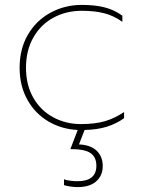

<svg xmlns="http://www.w3.org/2000/svg" viewBox="-20 -515 586 783"><path d="M325 15 302 74Q350 76 374.5 100Q399 124 399 162Q399 201 372.5 224.5Q346 248 296 248Q282 248 266 245.5Q250 243 241 240V216Q250 220 266 222Q282 224 296 224Q373 224 373 161Q373 126 349.5 109.5Q326 93 267 93L297 15Q231 12 177 -20Q123 -52 91.5 -108.5Q60 -165 60 -239Q60 -315 93.5 -373Q127 -431 185.5 -463Q244 -495 314 -495Q367 -495 406.5 -485Q446 -475 479 -451V-426Q444 -451 405 -461Q366 -471 314 -471Q250 -471 198 -443Q146 -415 116 -362Q86 -309 86 -239Q86 -169 115.5 -117Q145 -65 196.5 -37Q248 -9 310 -9Q367 -9 407 -20.5Q447 -32 486 -58V-33Q454 -10 415 2Q376 14 325 15Z"/></svg>

Font: Prompt Thin
Style: Regular
Weight: 250
Designer: Katatrad Team
Foundry: CadsonDemak
Version: Version 1.001